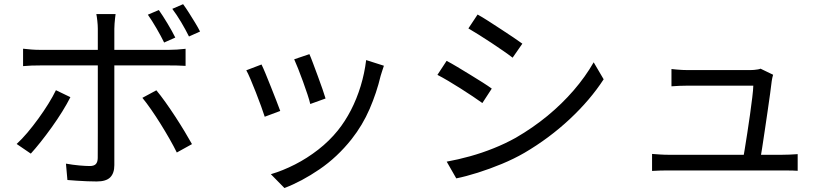

<svg xmlns="http://www.w3.org/2000/svg" viewBox="-20 -839 4040 933"><path d="M751.7 -790.3Q770.7 -763.6 793.8 -725.1Q816.9 -686.7 831.8 -656.5L777.6 -632.3Q762.8 -662.7 740.7 -700.9Q718.5 -739.2 698.5 -767.6ZM869.7 -818.7Q883.4 -800.3 898.6 -776.2Q913.8 -752.1 928.3 -728.4Q942.8 -704.7 952.1 -685.8L898.3 -661.7Q882.1 -694.5 860.3 -731.3Q838.4 -768 817.2 -796ZM541.7 -770.7Q540.7 -763.7 539.2 -750.9Q537.8 -738.1 536.7 -724.2Q535.6 -710.3 535.6 -699.3Q535.6 -673.2 535.6 -639Q535.6 -604.7 535.6 -571.7Q535.6 -538.6 535.6 -514Q535.6 -494 535.6 -455.9Q535.6 -417.9 535.6 -370.1Q535.6 -322.3 535.6 -271.7Q535.6 -221 535.6 -174.1Q535.6 -127.1 535.6 -90.9Q535.6 -54.7 535.6 -36.6Q535.6 2.7 515.6 22.8Q495.7 42.8 449.9 42.8Q429 42.8 403.5 41.8Q378 40.8 353.1 39.1Q328.3 37.4 307.6 35.7L300.5 -43.8Q333.7 -37.8 365.1 -35Q396.4 -32.2 416.2 -32.2Q436.4 -32.2 445.5 -41.5Q454.5 -50.9 454.9 -70.5Q454.9 -84.2 455.1 -118.5Q455.3 -152.8 455.3 -198.6Q455.3 -244.5 455.3 -294.7Q455.3 -344.9 455.3 -390.4Q455.3 -435.9 455.3 -468.9Q455.3 -502 455.3 -514Q455.3 -531.3 455.3 -565.4Q455.3 -599.4 455.3 -636.6Q455.3 -673.8 455.3 -699.7Q455.3 -716.5 452.9 -738.1Q450.5 -759.8 448.1 -770.7ZM92.1 -602.3Q113.3 -599.9 133.3 -598.3Q153.2 -596.7 176.9 -596.7Q189.2 -596.7 226.2 -596.7Q263.1 -596.7 315.5 -596.7Q368 -596.7 428.1 -596.7Q488.2 -596.7 548.5 -596.7Q608.9 -596.7 661.3 -596.7Q713.7 -596.7 750.5 -596.7Q787.3 -596.7 800 -596.7Q817.5 -596.7 840.4 -598.1Q863.2 -599.5 881.8 -601.9V-518.9Q862.3 -520.3 840.8 -520.7Q819.3 -521.1 801 -521.1Q788.3 -521.1 751.7 -521.1Q715.1 -521.1 662.7 -521.1Q610.3 -521.1 550.1 -521.1Q490 -521.1 429.9 -521.1Q369.7 -521.1 317.1 -521.1Q264.5 -521.1 227.5 -521.1Q190.6 -521.1 177.5 -521.1Q154.9 -521.1 133.6 -520.4Q112.3 -519.7 92.1 -517.7ZM322.1 -366.8Q305.9 -334.6 282.4 -296.7Q258.8 -258.7 231.3 -220.4Q203.8 -182.1 177.4 -148.9Q150.9 -115.7 129.7 -92.5L60.9 -139.4Q85.9 -162.2 113.2 -194.4Q140.4 -226.7 166.6 -262.8Q192.8 -298.9 214.9 -334.5Q237 -370.1 251.8 -400.7ZM739.8 -400.2Q760 -376.2 783.6 -343Q807.3 -309.8 831.6 -272.6Q855.9 -235.4 876.9 -200.5Q897.9 -165.7 912.9 -138.7L839.2 -97.9Q824.6 -127.6 804.1 -163.6Q783.6 -199.5 760.6 -236.5Q737.6 -273.5 714.4 -306.8Q691.3 -340 671.9 -363.6Z M1483.5 -575.9Q1490.2 -561.2 1501.1 -531.8Q1512 -502.4 1524.4 -469.2Q1536.8 -436 1547 -406.3Q1557.2 -376.6 1562 -360.4L1487.7 -333.6Q1483.9 -350.8 1474.2 -380.1Q1464.5 -409.4 1452.5 -442.5Q1440.5 -475.6 1428.9 -504.9Q1417.2 -534.2 1409.6 -550.9ZM1845.5 -519.6Q1840.4 -504.6 1836.6 -492.5Q1832.8 -480.4 1829.7 -470.4Q1810.1 -388 1776 -309.3Q1742 -230.6 1688.4 -162.6Q1619 -75.2 1532.5 -16.2Q1446.1 42.8 1362.2 74.7L1296.2 7.5Q1354 -9.5 1413.3 -39.7Q1472.5 -69.9 1526.5 -111.9Q1580.4 -153.9 1621.4 -204.7Q1656.8 -248.6 1685.3 -303.6Q1713.7 -358.7 1732.7 -421Q1751.6 -483.3 1759.3 -547.1ZM1250.8 -525.6Q1258.8 -509.5 1270.9 -480.1Q1283 -450.7 1296.6 -416.5Q1310.2 -382.3 1322.5 -350.8Q1334.8 -319.4 1341.8 -299.9L1266.4 -271.7Q1260.4 -291.1 1248.6 -323.4Q1236.8 -355.7 1223 -391Q1209.2 -426.3 1196.8 -455.3Q1184.4 -484.3 1176.8 -497.4Z M2300.8 -768.4Q2323.1 -756.2 2353.1 -736.9Q2383.1 -717.6 2415 -696.7Q2446.9 -675.8 2474.5 -657.3Q2502.2 -638.8 2518.3 -626.8L2471 -558.7Q2453.3 -572.5 2425.9 -591.5Q2398.6 -610.5 2367.7 -630.9Q2336.8 -651.3 2307.3 -669.8Q2277.8 -688.3 2256.1 -700.9ZM2150.7 -53.5Q2205.9 -63.5 2264 -79.6Q2322.1 -95.7 2379 -118.6Q2435.9 -141.4 2486.4 -169.6Q2569.3 -217.6 2640.1 -275.8Q2710.8 -334.1 2767.7 -400Q2824.7 -466 2864.9 -536.2L2913.4 -453.7Q2848.1 -353.2 2748.4 -260Q2648.6 -166.8 2528.5 -96.4Q2478.1 -67.2 2418.8 -42.6Q2359.4 -18 2301.6 0.2Q2243.8 18.4 2197.2 27.8ZM2150.3 -543.3Q2172.4 -531.7 2203.2 -513.3Q2234 -494.9 2266 -475.2Q2298 -455.6 2325.8 -438Q2353.5 -420.4 2369.7 -408.4L2324 -338.3Q2305.2 -351.9 2277.8 -370.3Q2250.3 -388.6 2219.1 -408.5Q2187.9 -428.4 2158.1 -446Q2128.3 -463.6 2105.6 -475.2Z M3736.8 -475.8Q3734.7 -469 3732.8 -460.2Q3730.9 -451.4 3730.1 -444.9Q3727.7 -422.4 3722.2 -383.3Q3716.7 -344.1 3709.9 -296.9Q3703.1 -249.8 3696.1 -203.2Q3689.1 -156.7 3683.3 -118.4Q3677.5 -80 3673.5 -59.2H3589.5Q3592.8 -75.8 3598.5 -111.3Q3604.1 -146.9 3611.3 -192Q3618.5 -237 3624.7 -282.7Q3630.9 -328.4 3635.6 -365.9Q3640.2 -403.4 3640.6 -422.8Q3621.8 -422.8 3587.1 -422.8Q3552.3 -422.8 3510.6 -422.8Q3468.8 -422.8 3429 -422.8Q3389.1 -422.8 3360.4 -422.8Q3331.8 -422.8 3323.4 -422.8Q3301.4 -422.8 3281.5 -421.9Q3261.6 -421 3242.9 -419.6V-503.6Q3255 -502.2 3268.5 -501Q3282 -499.8 3296 -499.1Q3310 -498.4 3322.4 -498.4Q3333.9 -498.4 3362.9 -498.4Q3392 -498.4 3429.7 -498.4Q3467.4 -498.4 3506.4 -498.4Q3545.4 -498.4 3577.4 -498.4Q3609.5 -498.4 3626.2 -498.4Q3634.5 -498.4 3644.4 -499.3Q3654.3 -500.2 3663 -501.7Q3671.8 -503.2 3675.7 -505.3ZM3148.6 -91Q3167.1 -89.6 3188.2 -88.2Q3209.3 -86.8 3231.8 -86.8Q3245.4 -86.8 3286.5 -86.8Q3327.6 -86.8 3384.9 -86.8Q3442.3 -86.8 3504.9 -86.8Q3567.4 -86.8 3624.7 -86.8Q3682 -86.8 3723.1 -86.8Q3764.3 -86.8 3777.1 -86.8Q3793.5 -86.8 3816.9 -87.7Q3840.3 -88.6 3856.2 -90V-9Q3847.1 -10 3833.2 -10.2Q3819.3 -10.4 3805.2 -10.6Q3791.1 -10.8 3779.7 -10.8Q3765.9 -10.8 3723.9 -10.8Q3681.8 -10.8 3624 -10.8Q3566.3 -10.8 3503.3 -10.8Q3440.3 -10.8 3383.1 -10.8Q3325.9 -10.8 3285 -10.8Q3244.2 -10.8 3231.8 -10.8Q3209.3 -10.8 3190.4 -10.3Q3171.4 -9.8 3148.6 -8.4Z"/></svg>

Font: Noto Sans JP
Style: Regular
Weight: 100
Designer: Ryoko NISHIZUKA 西塚涼子 (kana, bopomofo & ideographs); Paul D. Hunt (Latin, Greek & Cyrillic); Sandoll Communications 산돌커뮤니
Foundry: Adobe
Version: Version 2.004;hotconv 1.0.118;makeotfexe 2.5.65603